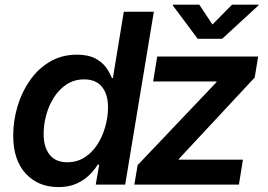

<svg xmlns="http://www.w3.org/2000/svg" viewBox="-20 -777 1126 808"><path d="M226.1 10.3Q140.1 10.3 87.9 -46.9Q35.6 -104 35.6 -206.1Q35.6 -269 53.7 -329.6Q71.8 -390.1 106.2 -439.2Q140.6 -488.3 190.4 -517.6Q240.2 -546.9 303.7 -546.9Q350.6 -546.9 380.1 -531.5Q409.7 -516.1 426.3 -493.2Q442.9 -470.2 450.7 -448.7H455.1L501 -727.5H627.4L506.8 0H382.8L397.5 -84H391.1Q376.5 -60.1 354 -38.6Q331.5 -17.1 300 -3.4Q268.6 10.3 226.1 10.3ZM262.7 -94.2Q304.7 -94.2 336.7 -115Q368.7 -135.7 390.4 -169.9Q412.1 -204.1 423.3 -244.9Q434.6 -285.6 434.6 -325.7Q434.6 -379.9 409.2 -411.4Q383.8 -442.9 334.5 -442.9Q292.5 -442.9 260.7 -422.1Q229 -401.4 207.3 -367.4Q185.5 -333.5 174.6 -293.2Q163.6 -252.9 163.6 -212.9Q163.6 -158.7 188.5 -126.5Q213.4 -94.2 262.7 -94.2ZM545.4 0 559.1 -82 890.6 -430.7 891.6 -434.1H624.5L641.6 -539.1H1066.4L1051.8 -450.7L732.9 -108.4L731.9 -105H1002.4L985.4 0ZM818.8 -757.3 874 -673.8 956.5 -757.3H1068.8L1067.9 -754.4L915 -613.8H812L707 -754.4L707.5 -757.3Z"/></svg>

Font: Inter 18pt SemiBold
Style: Italic
Weight: 600
Italic angle: -9.3988°
Designer: Rasmus Andersson
Foundry: rsms
Version: Version 4.001;git-66647c0bb